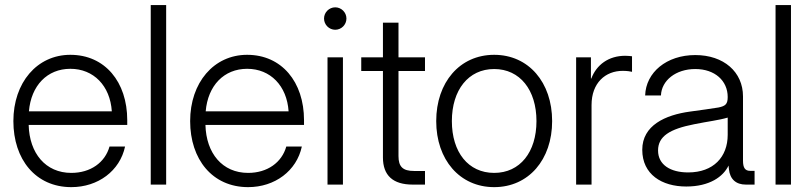

<svg xmlns="http://www.w3.org/2000/svg" viewBox="-20 -748 3288 778"><path d="M269 10.3C377.4 10.3 465.8 -55.7 486.8 -154.3H423.8C405.8 -89.8 347.2 -47.4 269 -47.4C164.6 -47.4 99.1 -127 96.2 -241.7H495.6V-261.2C495.6 -416 405.3 -525.9 265.1 -525.9C129.9 -525.9 34.2 -413.1 34.2 -257.3C34.2 -102.5 124 10.3 269 10.3ZM97.2 -296.9C106 -401.4 171.4 -469.2 265.1 -469.2C359.4 -469.2 426.3 -400.4 433.1 -296.9Z M653.3 -727.5H590.8V0H653.3Z M985.4 10.3C1093.8 10.3 1182.1 -55.7 1203.1 -154.3H1140.1C1122.1 -89.8 1063.5 -47.4 985.4 -47.4C880.9 -47.4 815.4 -127 812.5 -241.7H1211.9V-261.2C1211.9 -416 1121.6 -525.9 981.4 -525.9C846.2 -525.9 750.5 -413.1 750.5 -257.3C750.5 -102.5 840.3 10.3 985.4 10.3ZM813.5 -296.9C822.3 -401.4 887.7 -469.2 981.4 -469.2C1075.7 -469.2 1142.6 -400.4 1149.4 -296.9Z M1307.1 0H1369.6V-515.6H1307.1ZM1338.4 -627.4C1363.3 -627.4 1383.8 -647.9 1383.8 -672.9C1383.8 -697.8 1363.3 -718.3 1338.4 -718.3C1313.5 -718.3 1293 -697.8 1293 -672.9C1293 -647.9 1313.5 -627.4 1338.4 -627.4Z M1531.7 -656.2V-515.6H1443.8V-460.4H1531.7V-109.9C1531.7 -37.1 1572.3 0 1652.3 0H1702.1V-55.2H1657.7C1612.3 -55.2 1594.7 -72.3 1594.7 -115.7V-460.4H1702.1V-515.6H1594.7V-656.2Z M1982.4 10.3C2122.1 10.3 2217.3 -101.1 2217.3 -257.3C2217.3 -414.1 2122.1 -525.9 1982.4 -525.9C1842.8 -525.9 1747.6 -414.1 1747.6 -257.3C1747.6 -101.1 1842.8 10.3 1982.4 10.3ZM1982.4 -47.4C1877.4 -47.4 1811 -131.3 1811 -257.3C1811 -383.3 1877.9 -468.3 1982.4 -468.3C2086.9 -468.3 2153.8 -383.3 2153.8 -257.3C2153.8 -131.8 2087.4 -47.4 1982.4 -47.4Z M2314.5 0H2377V-322.3C2377 -412.1 2433.1 -460.9 2503.4 -460.9C2521.5 -460.9 2535.2 -458.5 2541 -457V-520C2534.7 -520.5 2525.9 -522 2513.7 -522C2445.8 -522 2397 -485.4 2376 -429.7H2374.5V-515.6H2314.5Z M2760.7 7.8C2855.5 7.8 2910.6 -32.2 2932.1 -77.1L2933.6 -62.5C2938 -21.5 2962.4 0 3002.4 0H3037.6V-55.7H3020C2999 -55.7 2990.7 -67.9 2990.7 -97.2V-357.4C2990.7 -456.5 2912.6 -524.9 2797.4 -524.9C2680.7 -524.9 2597.2 -454.6 2594.2 -361.3H2658.2C2660.6 -421.9 2718.3 -468.3 2797.4 -468.3C2876.5 -468.3 2928.7 -420.9 2928.7 -355C2928.7 -326.2 2919.9 -318.4 2891.6 -312.5C2860.4 -307.6 2824.2 -302.2 2776.4 -295.9C2675.3 -282.2 2582.5 -239.7 2582.5 -141.1C2582.5 -41 2662.1 7.8 2760.7 7.8ZM2768.6 -49.3C2696.8 -49.3 2646.5 -80.1 2646.5 -138.2C2646.5 -195.8 2693.8 -225.1 2793 -244.6C2850.6 -256.3 2892.1 -260.7 2928.7 -271.5V-201.7C2928.7 -112.3 2871.1 -49.3 2768.6 -49.3Z M3185.1 -727.5H3122.6V0H3185.1Z"/></svg>

Font: Raveo Display Display Light
Style: Regular
Weight: 300
Designer: Jakub Foglar, Rasmus Andersson (Inter)
Foundry: Jakubfoglar.com
Version: Version 1.100;Glyphs 3.2.3 (3260)